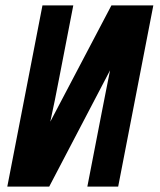

<svg xmlns="http://www.w3.org/2000/svg" viewBox="-20 -690 590 710"><path d="M7 0 137 -670H251L199 -402Q191 -361 183 -320.5Q175 -280 166 -240L392 -670H547L417 0H303L355 -268Q363 -309 371 -349.5Q379 -390 387 -430L162 0Z"/></svg>

Font: Lode
Style: Bold Italic
Weight: 700
Italic angle: -11°
Monospace: yes
Designer: Belleve Invis
Foundry: Belleve Invis
Version: Version 29.2.0; ttfautohint (v1.8.3)